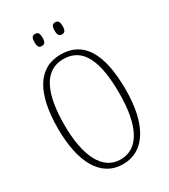

<svg xmlns="http://www.w3.org/2000/svg" viewBox="-219 -1005 982 1117"><g transform="rotate(-30 272.0 -446.5)"><path d="M339 -822C356 -822 366 -831 366 -862C366 -894 356 -903 339 -903C321 -903 312 -894 312 -862C312 -831 321 -822 339 -822ZM204 -822C221 -822 231 -831 231 -862C231 -894 221 -903 204 -903C185 -903 177 -894 177 -862C177 -831 185 -822 204 -822ZM271 10C416 10 499 -128 499 -358C499 -604 424 -725 272 -725C120 -725 44 -593 44 -359C44 -137 118 10 271 10ZM271 -21C148 -21 87 -154 87 -358C87 -570 144 -694 272 -694C407 -694 456 -570 456 -358C456 -149 396 -21 271 -21Z"/></g></svg>

Font: Noto Serif Lao ExtraCondensed ExtraLight
Style: Regular
Weight: 200
Width: 2
Designer: Monotype Design Team
Foundry: Monotype Imaging Inc.
Version: Version 2.003